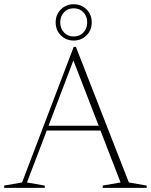

<svg xmlns="http://www.w3.org/2000/svg" viewBox="-24 -906 728 926"><path d="M597.5 -26 683.5 -11V0H471.5V-11L557.5 -26L460.5 -276.5H201.5L106 -26L192 -11V0H-4V-11L82.5 -26L331.5 -680H342ZM210 -299.5H452L330 -614.5ZM331.5 -885.5Q368.5 -885.5 393.5 -860.5Q418.5 -835.5 418.5 -798Q418.5 -760.5 393.5 -735.5Q368.5 -710.5 331.5 -710.5Q294.5 -710.5 269.5 -735.5Q244.5 -760.5 244.5 -798Q244.5 -835.5 269.5 -860.5Q294.5 -885.5 331.5 -885.5ZM331.5 -730Q360 -730 378.2 -749.2Q396.5 -768.5 396.5 -798Q396.5 -827.5 378.2 -846.8Q360 -866 331.5 -866Q303 -866 284.8 -846.8Q266.5 -827.5 266.5 -798Q266.5 -768.5 284.8 -749.2Q303 -730 331.5 -730Z"/></svg>

Font: Newsreader Text ExtraLight
Style: Regular
Weight: 275
Designer: Hugues Gentile
Foundry: Production Type
Version: Version 1.001